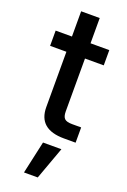

<svg xmlns="http://www.w3.org/2000/svg" viewBox="-169 -711 667 1005"><g transform="rotate(20 165.0 -208.5)"><path d="M306.6 -515.6V-430.7H202.1V-136.2Q202.1 -107.4 213.9 -96.2Q225.6 -85 256.3 -85H306.6V0H241.7Q98.6 0 98.6 -123V-430.7H7.8V-515.6H98.6V-656.2H202.1V-515.6ZM106 238.8 146 57.6H248.5L182.6 238.8Z"/></g></svg>

Font: Inter Display Medium
Style: Regular
Weight: 500
Designer: Rasmus Andersson
Foundry: rsms
Version: Version 4.001;git-9221beed3